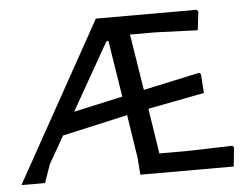

<svg xmlns="http://www.w3.org/2000/svg" viewBox="-42 -549 784 600"><g transform="rotate(-5 350.0 -249.0)"><path d="M668 0 674 -60 669 -65 532 -61H440L418 -203L595 -237L591 -297L585 -301L409 -263L381 -439H460L593 -434L600 -492L595 -498H279L2 0H76L96 -57L145 -143L350 -189L371 -53L375 0ZM312 -425 340 -248 186 -214 306 -425Z"/></g></svg>

Font: Alegreya Sans SC
Style: Regular
Weight: 400
Designer: Juan Pablo del Peral
Foundry: Huerta Tipografica
Version: Version 1.000;PS 001.000;hotconv 1.0.70;makeotf.lib2.5.58329